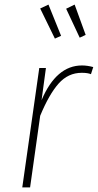

<svg xmlns="http://www.w3.org/2000/svg" viewBox="-20 -816 426 836"><path d="M191 -796 246 -660 219 -648 155 -779ZM305 -796 353 -664 327 -652 268 -778ZM337 -531Q360 -531 386 -524L376 -493Q362 -499 336 -499Q277 -499 235.5 -452.5Q194 -406 155 -312L111 0H77L151 -520H180L161 -380Q225 -531 337 -531Z"/></svg>

Font: Fira Sans UltraLight
Style: Italic
Weight: 200
Italic angle: -8°
Designer: Carrois Corporate & Edenspiekermann AG
Foundry: Carrois Corporate GbR & Edenspiekermann AG
Version: Version 4.203;PS 004.203;hotconv 1.0.88;makeotf.lib2.5.64775